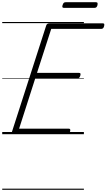

<svg xmlns="http://www.w3.org/2000/svg" viewBox="-20 -1208 959 1728"><path d="M111 0Q97 0 90.5 -5.5Q84 -11 88 -23L396 -979Q399 -988 406 -993Q413 -998 428 -998H905Q916 -998 918 -991.5Q920 -985 917 -973Q914 -960 907.5 -954Q901 -948 891 -948H441L313 -552H691Q702 -552 704 -546Q706 -540 703 -528Q699 -514 692.5 -508Q686 -502 677 -502H297L152 -50H598Q609 -50 611.5 -44Q614 -38 611 -25Q607 -12 600.5 -6Q594 0 584 0ZM557 -1137Q545 -1137 542 -1143.5Q539 -1150 543 -1161Q547 -1175 553 -1181.5Q559 -1188 571 -1188H843Q855 -1188 857.5 -1181Q860 -1174 857 -1161Q854 -1149 847.5 -1143Q841 -1137 829 -1137ZM0 490H735V500H0ZM0 -20H735V0H0ZM0 -505H735V-500H0ZM0 -1010H735V-1000H0Z"/></svg>

Font: Playwrite AU TAS Guides
Style: Regular
Weight: 400
Designer: Veronika Burian, José Scaglione
Foundry: TypeTogether
Version: Version 1.003